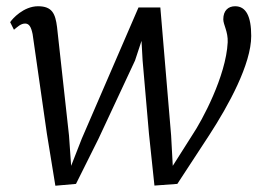

<svg xmlns="http://www.w3.org/2000/svg" viewBox="-20 -588 862 618"><path d="M158.2 9.8 224.6 3.9 296.9 -141.1 414.6 -393.1 435.5 -456.5 439 -393.6 459.5 -157.2 477.1 9.3 550.8 3.9 653.3 -152.8C715.8 -249 788.6 -381.8 788.6 -472.2C788.6 -535.2 772 -567.9 736.8 -567.9C715.3 -567.9 698.7 -554.7 698.7 -525.9C698.7 -508.3 714.4 -486.3 712.9 -451.7C707.5 -342.8 629.9 -199.2 599.6 -154.3L536.1 -54.2L530.8 -151.9L496.1 -564H425.8L243.2 -141.6L209 -54.2L202.1 -151.9L163.6 -501C158.2 -543.9 147.9 -567.9 102.5 -567.9C55.7 -567.9 19.5 -527.3 12.7 -516.6L24.9 -492.2C35.2 -500.5 46.9 -512.7 61.5 -512.2C73.7 -511.7 80.1 -502 85 -478L130.9 -157.7Z"/></svg>

Font: Merriweather
Style: Light Italic
Weight: 300
Italic angle: -7.5°
Designer: Eben Sorkin
Foundry: Eben Sorkin
Version: Version 1.001